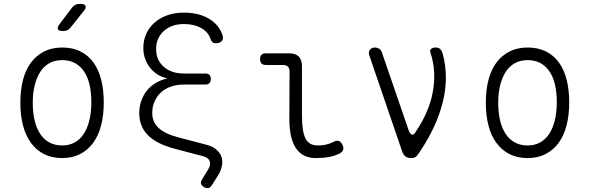

<svg xmlns="http://www.w3.org/2000/svg" viewBox="-20 -805 3040 990"><path d="M300 10Q247 10 207 -10.5Q167 -31 139.5 -68.5Q112 -106 98.5 -158.5Q85 -211 85 -275Q85 -340 98.5 -392.5Q112 -445 139.5 -482Q167 -519 207.5 -539.5Q248 -560 301 -560Q355 -560 395.5 -539.5Q436 -519 462.5 -482Q489 -445 502 -393Q515 -341 515 -277Q515 -212 501.5 -159Q488 -106 460.5 -68.5Q433 -31 393 -10.5Q353 10 300 10ZM300 -55Q337 -55 365 -70.5Q393 -86 412 -115Q431 -144 441 -185.5Q451 -227 451 -277Q451 -327 442 -367Q433 -407 414 -435.5Q395 -464 367 -479.5Q339 -495 301 -495Q263 -495 235 -479.5Q207 -464 188 -435Q169 -406 159 -365.5Q149 -325 149 -275Q149 -225 158.5 -184.5Q168 -144 187 -115Q206 -86 234.5 -70.5Q263 -55 300 -55ZM344 -663Q336 -653 327 -649Q318 -645 306 -645Q283 -645 278.5 -654Q274 -663 288 -682L351 -765Q358 -775 368 -780Q378 -785 391 -785Q416 -785 421 -775Q426 -765 410 -746Z M1066 -603Q1055 -639 1018 -660Q981 -681 928 -681Q864 -681 824.5 -645Q785 -609 785 -552Q785 -495 824.5 -460.5Q864 -426 928 -426H1039Q1053 -426 1060 -419Q1067 -412 1067 -398Q1067 -384 1060 -376.5Q1053 -369 1039 -369H927Q892 -369 861.5 -358.5Q831 -348 810 -328.5Q789 -309 777 -282Q765 -255 765 -222Q765 -176 797.5 -145.5Q830 -115 899 -97L1047 -58Q1077 -50 1095.5 -34Q1114 -18 1121.5 2.5Q1129 23 1124.5 48.5Q1120 74 1104 100L1073 149Q1065 162 1055 164.5Q1045 167 1032 160Q1019 152 1016.5 142Q1014 132 1022 120L1053 69Q1068 45 1061.5 26.5Q1055 8 1029 1L881 -38Q787 -63 742.5 -108Q698 -153 698 -222Q698 -255 708.5 -285Q719 -315 738 -338.5Q757 -362 784.5 -378Q812 -394 844 -401Q816 -406 793 -420.5Q770 -435 753.5 -456Q737 -477 728 -503Q719 -529 719 -557Q719 -598 734.5 -631.5Q750 -665 777.5 -689Q805 -713 843 -726.5Q881 -740 928 -740Q1004 -740 1056.5 -709Q1109 -678 1127 -625Q1130 -616 1129.5 -608Q1129 -600 1124.5 -594.5Q1120 -589 1112 -585.5Q1104 -582 1092 -582Q1082 -582 1076 -587Q1070 -592 1066 -603Z M1537 -209Q1537 -128 1555 -91.5Q1573 -55 1618 -55Q1640 -55 1659.5 -59Q1679 -63 1701 -74Q1716 -82 1727 -78Q1738 -74 1745 -60Q1753 -45 1749.5 -33.5Q1746 -22 1732 -14Q1703 0 1675 5Q1647 10 1610 10Q1577 10 1552 -1Q1527 -12 1509 -36.5Q1491 -61 1481.5 -99Q1472 -137 1472 -191L1473 -437Q1473 -453 1464.5 -461.5Q1456 -470 1439 -470H1350Q1336 -470 1328.5 -477.5Q1321 -485 1321 -500Q1321 -515 1328.5 -522.5Q1336 -530 1351 -530H1470Q1504 -530 1520.5 -513.5Q1537 -497 1537 -463Z M2053 -26 1883 -523Q1881 -530 1882.5 -537Q1884 -544 1888 -549Q1892 -554 1898.5 -557Q1905 -560 1911 -560Q1924 -560 1934.5 -554Q1945 -548 1949 -535L2088 -131Q2094 -115 2103 -111.5Q2112 -108 2120 -120Q2155 -171 2178 -223Q2201 -275 2211 -327.5Q2221 -380 2218.5 -432.5Q2216 -485 2199 -535Q2197 -542 2198.5 -546.5Q2200 -551 2204 -554Q2208 -557 2213.5 -558.5Q2219 -560 2226 -560Q2244 -560 2252.5 -549Q2261 -538 2264 -523Q2280 -461 2279 -398.5Q2278 -336 2262 -274Q2246 -212 2217 -149.5Q2188 -87 2147 -26Q2137 -10 2128 0Q2119 10 2100 10Q2081 10 2070 1Q2059 -8 2053 -26Z M2700 10Q2647 10 2607 -10.5Q2567 -31 2539.5 -68.5Q2512 -106 2498.5 -158.5Q2485 -211 2485 -275Q2485 -340 2498.5 -392.5Q2512 -445 2539.5 -482Q2567 -519 2607.5 -539.5Q2648 -560 2701 -560Q2755 -560 2795.5 -539.5Q2836 -519 2862.5 -482Q2889 -445 2902 -393Q2915 -341 2915 -277Q2915 -212 2901.5 -159Q2888 -106 2860.5 -68.5Q2833 -31 2793 -10.5Q2753 10 2700 10ZM2700 -55Q2737 -55 2765 -70.5Q2793 -86 2812 -115Q2831 -144 2841 -185.5Q2851 -227 2851 -277Q2851 -327 2842 -367Q2833 -407 2814 -435.5Q2795 -464 2767 -479.5Q2739 -495 2701 -495Q2663 -495 2635 -479.5Q2607 -464 2588 -435Q2569 -406 2559 -365.5Q2549 -325 2549 -275Q2549 -225 2558.5 -184.5Q2568 -144 2587 -115Q2606 -86 2634.5 -70.5Q2663 -55 2700 -55Z"/></svg>

Font: Maple Mono NL ExtraLight
Style: Regular
Weight: 275
Monospace: yes
Designer: subframe7536
Version: Version 7.000